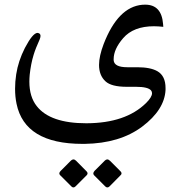

<svg xmlns="http://www.w3.org/2000/svg" viewBox="-20 -403 782 833"><path d="M347.7 221.2C449.2 219.7 532.2 194.8 596.7 146.5C661.6 97.7 695.3 44.4 698.2 -12.7V-21C698.2 -56.2 686.5 -80.6 662.6 -94.2C642.6 -105.5 613.8 -111.3 575.2 -111.3H532.2C494.1 -111.3 474.6 -121.6 473.1 -141.6V-146.5C473.1 -175.3 486.8 -205.6 514.2 -237.3C543.9 -272 588.9 -289.1 647.9 -289.1C660.6 -289.1 674.3 -288.1 688.5 -286.6L687.5 -298.8C683.1 -355 657.2 -382.8 609.9 -382.8C605.5 -382.8 601.6 -382.8 597.2 -382.3C526.9 -376 471.2 -319.3 429.7 -211.9C416.5 -177.2 409.7 -147 409.7 -121.1C409.7 -91.3 418.9 -67.4 437.5 -50.3C454.6 -34.2 485.8 -26.4 530.3 -26.4H570.3C605 -26.4 626.5 -21 635.3 -10.7C638.2 -7.3 639.6 -2.9 639.6 1.5C639.6 12.7 630.9 27.3 612.8 44.9C554.2 102.1 468.8 131.3 356 131.8H354C250 131.8 178.2 106.9 139.6 57.6C118.2 30.8 107.4 -4.9 107.4 -48.8C107.4 -58.6 107.9 -68.8 108.9 -79.1C112.3 -109.9 117.7 -138.7 126 -165.5C131.8 -184.6 140.6 -206.5 151.9 -231.4C154.3 -237.8 155.8 -242.7 155.8 -247.1C155.8 -253.9 152.3 -258.3 145.5 -259.8C144.5 -260.3 143.6 -260.3 143.1 -260.3C128.9 -260.3 110.8 -238.3 87.9 -194.8C68.8 -157.2 56.2 -119.1 50.3 -80.6C46.9 -59.1 45.4 -38.1 45.4 -18.1C45.4 4.9 47.4 26.4 51.8 47.4C75.7 163.1 170.9 221.2 337.9 221.2H347.7ZM310.1 294.4C306.2 290.5 302.2 288.6 298.3 288.6C294.9 288.6 291 290.5 287.6 293.9L242.7 338.9C239.3 342.3 237.3 346.2 237.3 349.6C237.3 352.1 238.8 355 241.2 357.4L289.1 405.3C292.5 408.7 295.4 410.2 298.3 410.2C301.8 410.2 304.7 408.7 308.1 405.3L356 357.4C358.4 355 359.9 352.1 359.9 349.1C359.9 346.2 358.4 343.3 355.5 340.3ZM457 294.4C453.1 290.5 449.2 288.6 445.3 288.6C441.9 288.6 438 290.5 434.6 293.9L390.1 338.4C386.7 342.3 384.8 346.2 384.8 349.6C384.8 352.5 386.2 355.5 388.7 357.9L436 405.3C439.5 408.7 442.4 410.2 445.8 410.2C449.2 410.2 452.1 408.7 455.6 405.3L502.9 357.4C505.9 355 507.3 352.1 507.3 349.1C507.3 346.2 505.9 343.3 502.9 340.3Z"/></svg>

Font: Gandom
Style: Regular
Weight: 400
Foundry: DejaVu fonts team - Redesigned by Saber Rastikerdar - Based on Samim Font
Version: Version 0.8